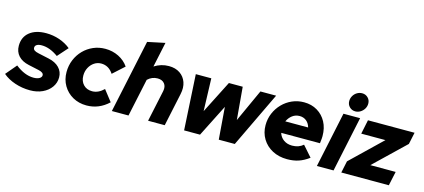

<svg xmlns="http://www.w3.org/2000/svg" viewBox="-80 -1258 3907 1771"><g transform="rotate(15 1873.5 -372.5)"><path d="M239 11Q163 11 94 -12.5Q25 -36 -21 -76L67 -180Q156 -110 240 -110Q275 -110 296 -122Q317 -134 317 -153Q317 -179 270 -190L169 -212Q104 -226 69 -264.5Q34 -303 34 -360Q34 -443 92 -490Q150 -537 250 -537Q316 -537 377 -516Q438 -495 484 -457L397 -359Q315 -418 239 -418Q209 -418 192 -408Q175 -398 175 -379Q175 -364 187.5 -354.5Q200 -345 229 -339L330 -317Q396 -303 432.5 -265Q469 -227 469 -173Q469 -121 439 -79Q409 -37 357 -13Q305 11 239 11Z M778 11Q705 11 647 -21.5Q589 -54 555.5 -111Q522 -168 522 -240Q522 -302 544.5 -356.5Q567 -411 607 -452Q647 -493 700 -516Q753 -539 814 -539Q883 -539 941.5 -510Q1000 -481 1036 -429L928 -331Q884 -398 812 -398Q776 -398 746 -378Q716 -358 698 -324Q680 -290 680 -249Q680 -195 711.5 -162Q743 -129 795 -129Q854 -129 906 -180L988 -75Q897 11 778 11Z M1019 0 1168 -700 1334 -735 1283 -496Q1347 -537 1421 -537Q1484 -537 1527 -508Q1570 -479 1587.5 -429Q1605 -379 1591 -315L1524 0H1365L1429 -300Q1438 -345 1416 -372.5Q1394 -400 1350 -400Q1296 -400 1255 -361L1178 0Z M1709 0 1679 -529H1827L1837 -218L1995 -529H2127L2154 -218L2296 -529H2446L2193 0H2040L2016 -307L1861 0Z M2694 11Q2615 11 2553.5 -21.5Q2492 -54 2457 -111.5Q2422 -169 2422 -242Q2422 -302 2444.5 -355.5Q2467 -409 2507 -450Q2547 -491 2599.5 -514Q2652 -537 2712 -537Q2784 -537 2839 -504Q2894 -471 2925 -413.5Q2956 -356 2956 -280Q2956 -269 2955 -255Q2954 -241 2950 -210H2580Q2592 -170 2625.5 -146Q2659 -122 2707 -122Q2770 -122 2812 -159L2901 -58Q2851 -21 2802.5 -5Q2754 11 2694 11ZM2589 -322H2807Q2797 -360 2770 -382Q2743 -404 2705 -404Q2666 -404 2636 -381.5Q2606 -359 2589 -322Z M3188 -578Q3155 -578 3132.5 -600.5Q3110 -623 3110 -656Q3110 -683 3123.5 -706Q3137 -729 3159.5 -742.5Q3182 -756 3208 -756Q3241 -756 3263.5 -733.5Q3286 -711 3286 -678Q3286 -651 3272.5 -628.5Q3259 -606 3236.5 -592Q3214 -578 3188 -578ZM2977 0 3089 -529H3248L3136 0Z M3210 0 3234 -113 3526 -394H3295L3323 -529H3768L3744 -416L3451 -135H3693L3664 0Z"/></g></svg>

Font: Red Hat Display Black
Style: Italic
Weight: 900
Italic angle: -12°
Designer: Pentagram, MCKL
Foundry: Pentagram, MCKL
Version: Version 1.023; ttfautohint (v1.8.3)